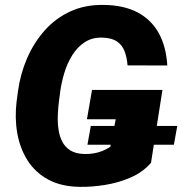

<svg xmlns="http://www.w3.org/2000/svg" viewBox="-20 -741 739 771"><path d="M691.9 -235.4 678.2 -159.7H331.1L344.7 -235.4ZM632.3 -379.9 586.4 -87.4Q553.7 -49.3 504.4 -28.1Q455.1 -6.8 401.1 1.7Q347.2 10.3 299.8 9.3Q225.6 8.3 173.6 -20Q121.6 -48.3 90.8 -96.7Q60.1 -145 49.3 -206.5Q38.6 -268.1 46.9 -335.4L52.2 -374.5Q61.5 -443.8 88.6 -506.6Q115.7 -569.3 159.2 -618.4Q202.6 -667.5 262.5 -695.1Q322.3 -722.7 397.9 -721.2Q476.6 -720.2 531.5 -691.7Q586.4 -663.1 616.7 -609.4Q647 -555.7 651.9 -478L492.2 -478.5Q489.7 -510.7 480.2 -535.4Q470.7 -560.1 450.2 -574.2Q429.7 -588.4 394 -589.8Q351.6 -591.8 321 -572Q290.5 -552.2 270.3 -519.5Q250 -486.8 238.5 -448.7Q227.1 -410.6 222.2 -376L216.8 -335Q213.4 -309.1 212.2 -280Q210.9 -251 214.6 -223.4Q218.3 -195.8 229.5 -173.3Q240.7 -150.9 262.2 -137.2Q283.7 -123.5 318.8 -122.6Q337.4 -122.1 355.5 -125Q373.5 -127.9 390.4 -134.5Q407.2 -141.1 422.9 -151.4L444.8 -262.2H329.1L349.6 -379.9Z"/></svg>

Font: Roboto Black
Style: Italic
Weight: 900
Italic angle: -12°
Designer: Christian Robertson
Foundry: Google
Version: Version 3.0; 2020